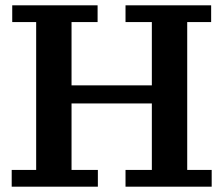

<svg xmlns="http://www.w3.org/2000/svg" viewBox="-20 -702 839 722"><path d="M24 0V-63H116V-619H26V-682H347V-619H249V-63H348V0ZM452 0V-63H551V-619H452V-682H774V-619H684V-63H776V0ZM249 -313V-381H551V-313Z"/></svg>

Font: Montagu Slab 120pt Medium
Style: Regular
Weight: 500
Designer: Florian Karsten
Foundry: Florian Karsten
Version: Version 1.000